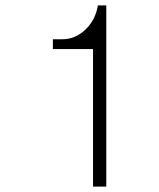

<svg xmlns="http://www.w3.org/2000/svg" viewBox="-20 -695 593 715"><path d="M326.4 0V-512.4H176.9V-548.8H212Q260.1 -548.8 297.8 -584.5Q335.5 -620.3 344.6 -674.9H375.8V0H326.4Z"/></svg>

Font: Lohit Assamese
Style: Regular
Weight: 400
Version: Version 2.91.5